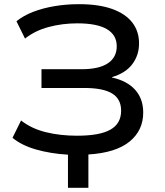

<svg xmlns="http://www.w3.org/2000/svg" viewBox="-20 -734 792 921"><path d="M306 167V8Q222 3 152.5 -17Q83 -37 40 -73L81 -156Q131 -117 199.5 -100Q268 -83 350 -83Q458 -83 509.5 -112Q561 -141 561 -203Q561 -259 518 -285.5Q475 -312 384 -312H179V-402H372Q455 -402 497.5 -430.5Q540 -459 540 -512Q540 -566 493 -594Q446 -622 351 -622Q279 -622 213.5 -604.5Q148 -587 100 -549L59 -632Q92 -659 138.5 -677Q185 -695 241.5 -704.5Q298 -714 359 -714Q454 -714 518 -691Q582 -668 614.5 -626Q647 -584 647 -526Q647 -469 614.5 -426Q582 -383 517 -364L518 -362Q590 -346 628.5 -303Q667 -260 667 -194Q667 -108 601 -54.5Q535 -1 404 7V167Z"/></svg>

Font: Nunito Sans 7pt SemiExpanded Medium
Style: Regular
Weight: 500
Width: 6
Designer: Vernon Adams
Foundry: Vernon Adams
Version: Version 3.101;gftools[0.9.27]